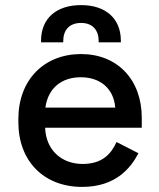

<svg xmlns="http://www.w3.org/2000/svg" viewBox="-20 -719 624 753"><path d="M302 14C435 14 493 -61 523 -118L437 -162C416 -116 382 -76 304 -76C221 -76 160 -131 157 -218H536V-257C536 -407 440 -507 298 -507C153 -507 52 -406 52 -252V-240C52 -87 152 14 302 14ZM141 -553H228V-558C228 -599 250 -629 298 -629C345 -629 367 -599 367 -558V-553H454V-559C454 -647 394 -699 298 -699C201 -699 141 -647 141 -559ZM158 -297C168 -371 219 -416 297 -416C374 -416 426 -371 432 -297Z"/></svg>

Font: Meta Space Medium
Style: Regular
Weight: 500
Designer: Meta Pool / Florian Karsten
Foundry: Meta Pool / Florian Karsten
Version: Version 2.000;Glyphs 3.1.1 (3137)